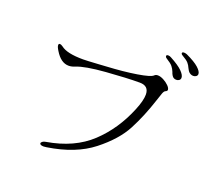

<svg xmlns="http://www.w3.org/2000/svg" viewBox="-140 -1051 1294 1196"><g transform="rotate(20 507.0 -453.5)"><path d="M942 -798Q936 -813 924.5 -826.5Q913 -840 883 -857Q872 -863 872 -870Q872 -878 885 -878Q893 -878 904 -874Q962 -847 988 -823.5Q1014 -800 1014 -783Q1014 -773 1006 -767Q998 -761 987 -761Q970 -761 956 -775Q950 -782 942 -798ZM857 -740Q850 -758 838.5 -772.5Q827 -787 796 -806Q786 -812 786 -820Q786 -828 798 -828Q808 -828 818 -822Q874 -792 898.5 -767.5Q923 -743 923 -725Q923 -714 915 -708Q907 -702 896 -702Q877 -702 867 -718Q860 -729 857 -740ZM262 -29Q249 -29 242.5 -32.5Q236 -36 236 -41Q236 -47 244 -53Q252 -59 265 -61Q444 -91 553 -193Q662 -295 723 -445Q750 -511 750 -550Q750 -608 689 -608Q604 -608 468 -597.5Q332 -587 277 -564Q255 -555 236 -555Q184 -555 145 -620Q131 -642 131 -654Q131 -664 140 -664Q147 -664 160 -655Q200 -623 307 -623Q330 -623 410 -628L457 -631Q570 -637 656.5 -651Q743 -665 758 -681Q766 -689 780 -689Q797 -689 818 -678Q839 -667 854 -652Q869 -637 869 -625Q869 -617 857 -612Q849 -609 842.5 -592.5Q836 -576 824 -538Q787 -424 737.5 -329.5Q688 -235 576 -147Q464 -59 281 -31Q267 -29 262 -29Z"/></g></svg>

Font: Hina Mincho
Style: Regular
Weight: 400
Designer: satsuyako
Foundry: satsuyako
Version: Version 1.100